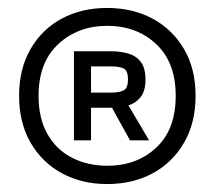

<svg xmlns="http://www.w3.org/2000/svg" viewBox="-20 -744 539 483"><path d="M249 -281Q186 -281 136 -308Q86 -335 57 -385Q28 -435 28 -503Q28 -571 57 -621Q86 -671 136 -697.5Q186 -724 249 -724Q314 -724 364 -697Q414 -670 443 -620.5Q472 -571 472 -503Q472 -435 443 -385Q414 -335 364 -308Q314 -281 249 -281ZM250 -327Q324 -327 373 -372.5Q422 -418 422 -503Q422 -587 373 -633Q324 -679 250 -679Q176 -679 126.5 -633Q77 -587 77 -503Q77 -446 99.5 -406.5Q122 -367 161.5 -347Q201 -327 250 -327ZM166 -615H209V-391H166ZM191 -615H262Q282 -615 302 -609.5Q322 -604 334 -588.5Q346 -573 346 -544Q346 -515 333.5 -499.5Q321 -484 302 -478.5Q283 -473 262 -473H191V-511H259Q281 -511 291.5 -517Q302 -523 302 -544Q302 -566 291.5 -571.5Q281 -577 259 -577H191ZM249 -496H293L355 -391H307Z"/></svg>

Font: Asta Sans SemiBold
Style: Regular
Weight: 600
Designer: 42dot
Version: Version 1.000